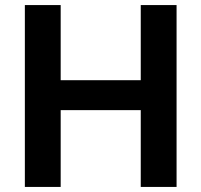

<svg xmlns="http://www.w3.org/2000/svg" viewBox="-20 -733 790 753"><path d="M532 0Q532 -58 532 -112.5Q532 -167 532 -233.5V-474.5Q532 -543 532 -598.5Q532 -654 532 -713H672.5Q672.5 -654 672.5 -598.5Q672.5 -543 672.5 -474.5V-233.5Q672.5 -167 672.5 -112.5Q672.5 -58 672.5 0ZM77.5 0Q77.5 -58 77.5 -112.5Q77.5 -167 77.5 -233.5V-474.5Q77.5 -543 77.5 -598.5Q77.5 -654 77.5 -713H218Q218 -654 218 -598.5Q218 -543 218 -474.5V-233.5Q218 -167 218 -112.5Q218 -58 218 0ZM177 -301V-418.5H576V-301Z"/></svg>

Font: Commissioner Thin SemiBold
Style: Regular
Weight: 600
Version: Version 1.000